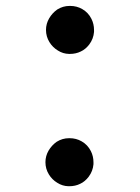

<svg xmlns="http://www.w3.org/2000/svg" viewBox="-20 -585 474 652"><path d="M214.4 -115.7Q191.9 -115.7 172.4 -103.5Q155.8 -91.8 145 -73.7Q134.3 -55.2 134.3 -34.2Q134.3 -11.7 146 7.3Q156.7 24.9 174.3 35.6Q191.9 46.9 212.4 47.4H215.3Q235.8 47.4 252.4 39.1Q268.6 31.7 281.2 15.1Q295.4 -3.9 297.4 -27.3V-28.3V-34.2Q297.4 -54.2 288.6 -71.8Q277.8 -93.3 257.3 -105Q238.8 -115.7 216.3 -115.7ZM216.3 -564.9Q193.8 -564.9 174.3 -552.7Q157.7 -541 147 -522.9Q136.2 -504.4 136.2 -483.4Q136.2 -460.9 147.9 -441.9Q158.7 -424.3 176.3 -413.6Q193.8 -402.3 214.4 -401.9H217.3Q237.8 -401.9 254.4 -410.2Q270.5 -417.5 283.2 -434.1Q297.4 -453.1 299.3 -476.6V-477.5V-483.4Q299.3 -503.4 290.5 -521Q279.8 -542.5 259.3 -554.2Q240.7 -564.9 218.3 -564.9Z"/></svg>

Font: Comic Relief
Style: Bold
Weight: 700
Designer: Jeff Davis
Foundry: Loudifier
Version: Version 1.200; ttfautohint (v1.8.4.7-5d5b)